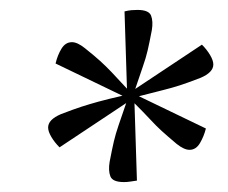

<svg xmlns="http://www.w3.org/2000/svg" viewBox="-20 -673 459 387"><path d="M100 -376Q90 -386 83.5 -397Q77 -408 77 -416Q77 -432 103 -443Q129 -453 144.5 -458Q160 -463 178 -468Q196 -473 231 -481L250 -492L387 -583Q397 -573 403.5 -562Q410 -551 410 -543Q410 -527 384 -516Q358 -506 342.5 -501Q327 -496 309 -491.5Q291 -487 256 -478L237 -467ZM362 -371Q351 -371 336 -383Q317 -399 306 -409Q295 -419 283 -432Q271 -445 248 -468L229 -479L92 -545Q96 -562 104 -575Q112 -588 125 -588Q136 -588 151 -576Q171 -560 182 -550Q193 -540 205 -527.5Q217 -515 239 -491L258 -480L395 -414Q391 -398 383 -384.5Q375 -371 362 -371ZM230 -306Q207 -306 202.5 -317.5Q198 -329 201 -347Q206 -373 209.5 -388Q213 -403 219 -420.5Q225 -438 236 -470V-492L231 -650Q239 -652 245 -652.5Q251 -653 257 -653Q280 -653 284.5 -641.5Q289 -630 286 -612Q281 -586 277.5 -571Q274 -556 268 -539Q262 -522 251 -489V-467L256 -309Q249 -308 242.5 -307Q236 -306 230 -306Z"/></svg>

Font: Rasa Light
Style: Italic
Weight: 300
Italic angle: -7.10001°
Designer: Anna Giedrys (Yrsa+Rasa design), David Brezina (Yrsa art-direction, Rasa art-direction, design)
Foundry: Rosetta Type Foundry
Version: Version 2.004